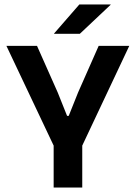

<svg xmlns="http://www.w3.org/2000/svg" viewBox="-20 -846 612 866"><path d="M228.5 -175.5 9 -639H147L240.5 -428.5L282.5 -323.5H290L332 -428.5L425 -639H563L344.5 -175.5ZM222 0V-294.5H351V0ZM338 -826H479V-824.5L340 -693.5H224V-695Z"/></svg>

Font: Anek Bangla Medium SemiBold
Style: Regular
Weight: 600
Version: Version 1.003